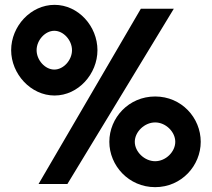

<svg xmlns="http://www.w3.org/2000/svg" viewBox="-20 -749 873 792"><path d="M131 -542C131 -583 166 -622 204 -622C242 -622 277 -583 277 -542C277 -501 242 -462 204 -462C166 -462 131 -501 131 -542ZM26 -542C26 -444 107 -355 205 -355C303 -355 382 -444 382 -542C382 -641 303 -729 205 -729C107 -729 26 -641 26 -542ZM536 -164C536 -205 576 -244 620 -244C664 -244 703 -205 703 -164C703 -123 664 -84 620 -84C576 -84 536 -123 536 -164ZM431 -164C431 -66 511 23 620 23C729 23 808 -66 808 -164C808 -263 729 -351 620 -351C511 -351 431 -263 431 -164ZM258 10 697 -713H561L139 10Z"/></svg>

Font: Bluebird
Style: SfBdExt
Weight: 700
Designer: Jasper
Foundry: Cannot Into Space Fonts
Version: Version 0.98